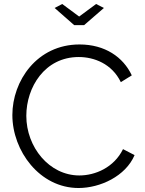

<svg xmlns="http://www.w3.org/2000/svg" viewBox="-20 -937 726 963"><path d="M254 -897 352 -811H402L501 -897L462 -917L377 -854L292 -917ZM42 -360C42 -180 179 6 374 6C482 6 610 -53 655 -159L597 -189C552 -97 458 -57 378 -57C227 -57 112 -199 112 -356C112 -499 204 -651 375 -651C451 -651 541 -618 586 -525L641 -559C598 -651 506 -714 379 -714C165 -714 42 -531 42 -360Z"/></svg>

Font: Raleway Reg
Style: Regular
Weight: 400
Designer: Matt McInerney, Pablo Impallari, Rodrigo Fuenzalida
Foundry: Matt McInerney, Pablo Impallari, Rodrigo Fuenzalida
Version: Version 3.00 July 28, 2015